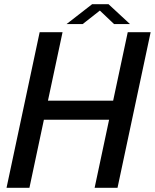

<svg xmlns="http://www.w3.org/2000/svg" viewBox="-20 -890 734 910"><path d="M694 -737.5 537 0H428.5L508 -374L546.5 -322.5H140L199 -374L119.5 0H11L168 -737.5H276.5L196 -360L157 -413H564L505 -360L585.5 -737.5ZM295.5 -776 416.5 -870H494.5L596 -776H520.5L439.5 -853H470L372 -776Z"/></svg>

Font: Epilogue Medium
Style: Italic
Weight: 500
Italic angle: -12°
Designer: Tyler Finck
Foundry: Etcetera Type Co
Version: Version 2.112